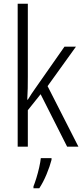

<svg xmlns="http://www.w3.org/2000/svg" viewBox="-20 -780 441 1021"><path d="M128 -373Q128 -341 127.5 -311Q127 -281 125 -250H128Q138 -266 148 -281.5Q158 -297 169 -312L323 -532H384L233 -322L397 0H337L196 -279L128 -194V0H74V-760H128ZM254 70Q245 105 227.5 147Q210 189 189 221H158V211Q165 194 173.5 166.5Q182 139 188.5 110Q195 81 197 61H254Z"/></svg>

Font: Noto Sans Georgian Condensed Light
Style: Regular
Weight: 300
Width: 3
Designer: Monotype Design Team, Akaki Razmadze
Foundry: Google LLC
Version: Version 2.005; ttfautohint (v1.8.4.7-5d5b)